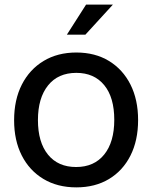

<svg xmlns="http://www.w3.org/2000/svg" viewBox="-20 -800 658 830"><path d="M310 10Q228 10 167.5 -26.5Q107 -63 74 -128Q41 -193 41 -280Q41 -369 74.5 -434.5Q108 -500 168.5 -536.5Q229 -573 310 -573Q391 -573 451 -536.5Q511 -500 544 -434.5Q577 -369 577 -281Q577 -193 544 -127.5Q511 -62 451 -26Q391 10 310 10ZM309 -78Q387 -78 430.5 -132Q474 -186 474 -282Q474 -379 430.5 -432Q387 -485 310 -485Q231 -485 187.5 -430.5Q144 -376 144 -281Q144 -185 187.5 -131.5Q231 -78 309 -78ZM269 -650 352 -780H468L349 -650Z"/></svg>

Font: BDO Grotesk
Style: Regular
Weight: 400
Designer: Deni Anggara
Foundry: Lokal Container
Version: Version 2.000